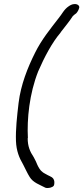

<svg xmlns="http://www.w3.org/2000/svg" viewBox="-20 -694 412 950"><path d="M72 -185C64 -117 57 -54 59 4C61 53 75 87 95 121C106 142 115 163 127 182C144 210 177 220 205 235C219 239 239 234 246 225C249 219 249 213 249 206C247 182 227 179 217 173C207 167 197 163 190 157V156H189C180 150 171 135 165 122C161 111 155 99 147 84C128 56 117 29 117 -10L118 -11C113 -104 125 -230 169 -341C199 -410 237 -483 280 -533V-534C301 -562 323 -587 340 -614C348 -622 348 -621 357 -628C363 -634 370 -646 372 -656C374 -665 365 -674 350 -674C336 -674 326 -667 320 -663C296 -647 287 -624 270 -604C230 -552 186 -499 153 -432C117 -360 83 -275 72 -185Z"/></svg>

Font: Stray Cat
Style: BdExtObl
Weight: 700
Version: Version 1.0